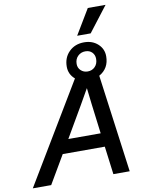

<svg xmlns="http://www.w3.org/2000/svg" viewBox="-150 -1129 911 1204"><g transform="rotate(-10 305.0 -527.0)"><path d="M608 -1054 485 -894H399L495 -1054ZM556 -736Q556 -659 492 -623L576 0H472L449 -179H181L76 0H-41L339 -633Q301 -665 301 -714Q301 -772 338.5 -809Q376 -846 434 -846Q487 -846 521.5 -814.5Q556 -783 556 -736ZM432 -789Q404 -789 384.5 -770Q365 -751 365 -720Q365 -695 382.5 -678.5Q400 -662 426 -662Q454 -662 472.5 -681Q491 -700 491 -731Q491 -756 475 -772.5Q459 -789 432 -789ZM232 -266H438L414 -457L402 -560L345 -460Z"/></g></svg>

Font: Elaine Sans Medium
Style: Italic
Weight: 500
Italic angle: -13°
Designer: Wei Huang
Foundry: Wei Huang
Version: Version 2.001;December 24, 2019;FontCreator 12.0.0.2547 64-b